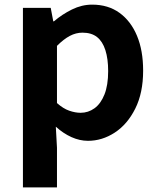

<svg xmlns="http://www.w3.org/2000/svg" viewBox="-20 -594 684 829"><path d="M79 215V-560H199L210 -502H213Q248 -532 290.5 -553Q333 -574 378 -574Q447 -574 496 -538.5Q545 -503 571.5 -439.5Q598 -376 598 -289Q598 -193 564 -125Q530 -57 475.5 -21.5Q421 14 360 14Q324 14 288.5 -2Q253 -18 221 -47L226 44V215ZM328 -107Q361 -107 388 -126.5Q415 -146 431 -186Q447 -226 447 -287Q447 -340 435 -377.5Q423 -415 399 -434Q375 -453 336 -453Q308 -453 281.5 -439Q255 -425 226 -396V-149Q253 -125 279 -116Q305 -107 328 -107Z"/></svg>

Font: Noto Sans SC Thin
Style: Bold
Weight: 700
Version: Version 2.004-H2;hotconv 1.0.118;makeotfexe 2.5.65603